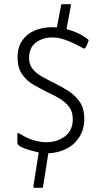

<svg xmlns="http://www.w3.org/2000/svg" viewBox="-20 -764 508 918"><path d="M165 -35Q148 -39 124.5 -45.5Q101 -52 84 -60Q74 -65 68.5 -70Q63 -75 63 -82Q63 -93 63 -103Q63 -113 63 -124Q63 -127 65 -127.5Q67 -128 71 -126.5Q75 -125 79 -122Q107 -104 139 -94Q171 -84 202 -84Q253 -84 290.5 -112Q328 -140 328 -194Q328 -229 311.5 -251.5Q295 -274 268 -291Q241 -308 207 -323Q173 -340 140 -359Q107 -378 85.5 -409Q64 -440 64 -489Q64 -538 86 -570Q108 -602 144.5 -617.5Q181 -633 224 -634Q232 -634 238.5 -633.5Q245 -633 252 -633L272 -738Q273 -741 274 -742.5Q275 -744 279 -744H313Q318 -744 319 -742.5Q320 -741 319 -737L298 -625Q325 -618 350 -606.5Q375 -595 398 -578Q401 -576 403 -574Q405 -572 403 -569Q401 -562 396 -549.5Q391 -537 385 -533Q383 -531 380.5 -532Q378 -533 373 -536Q361 -543 337.5 -554.5Q314 -566 286 -575.5Q258 -585 231 -585Q184 -585 151.5 -560.5Q119 -536 119 -486Q119 -456 135.5 -435Q152 -414 179.5 -398.5Q207 -383 239 -367Q274 -350 307 -329Q340 -308 361.5 -276.5Q383 -245 383 -196Q383 -147 360 -110Q337 -73 298 -53Q259 -33 211 -31L186 128Q186 132 184 133Q182 134 179 134H144Q142 134 140.5 132.5Q139 131 140 125Z"/></svg>

Font: Glory Light
Style: Regular
Weight: 300
Version: Version 1.011